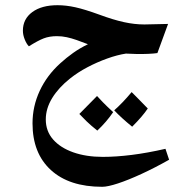

<svg xmlns="http://www.w3.org/2000/svg" viewBox="-20 -565 695 738"><path d="M373 153Q246 153 175.5 88.5Q105 24 105 -91Q105 -156 132.5 -215.5Q160 -275 212 -322Q235 -343 261 -361.5Q287 -380 318 -395Q295 -404 275 -411Q255 -418 236.5 -422Q218 -426 199 -426Q170 -426 148 -417.5Q126 -409 91 -387Q82 -396 75 -413.5Q68 -431 68 -447Q68 -492 104 -518.5Q140 -545 201 -545Q234 -545 270 -537Q306 -529 361 -509Q415 -489 456 -480Q497 -471 535 -471L626 -473L585 -361Q572 -359 549.5 -358Q527 -357 504 -357.5Q481 -358 464 -359Q431 -354 392 -340Q353 -326 316 -306.5Q279 -287 249 -263Q205 -228 180.5 -188Q156 -148 156 -106Q156 -61 184 -29Q212 3 261.5 20.5Q311 38 375 38Q426 38 486 30.5Q546 23 616 7L630 49Q575 80 524 103.5Q473 127 433.5 140Q394 153 373 153ZM488 -78Q445 -113 419 -141Q451 -169 486 -211Q489 -208 504.5 -192.5Q520 -177 548 -148Q538 -133 523 -115.5Q508 -98 488 -78ZM354 -63Q329 -83 312.5 -99Q296 -115 285 -127Q302 -144 319 -161.5Q336 -179 353 -196Q359 -189 374.5 -173Q390 -157 415 -134Q402 -115 387 -97.5Q372 -80 354 -63Z"/></svg>

Font: Noto Naskh Arabic UI
Style: Regular
Weight: 400
Designer: Monotype Design Team, David Williams, Mohamad Dakak and Nizar Qandah
Foundry: Monotype Imaging Inc.
Version: Version 2.014